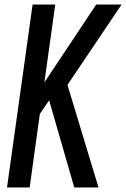

<svg xmlns="http://www.w3.org/2000/svg" viewBox="-20 -798 557 848"><path d="M111 30 156 -295 197 -355 308 30H415L278 -423L517 -778H405L176 -434L224 -778H124L11 30Z"/></svg>

Font: Smiley Sans Oblique
Style: Regular
Weight: 400
Italic angle: -8°
Designer: oooooohmygosh, Nagisa Chen, Janine Sui, Heda Shi, Jian Li
Foundry: atelierAnchor
Version: Version 2.0.1